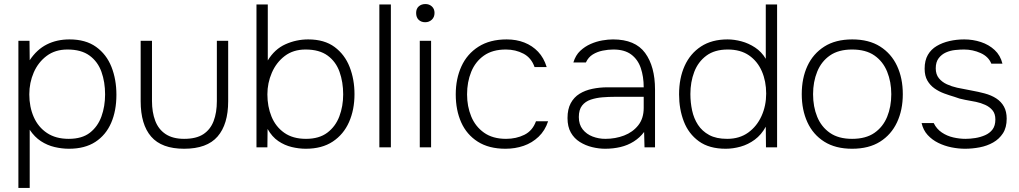

<svg xmlns="http://www.w3.org/2000/svg" viewBox="-20 -729 5044 950"><path d="M71 201V-527H126L127 -431Q162 -484 211.5 -509Q261 -534 324 -534Q404 -534 455.5 -497Q507 -460 531.5 -398Q556 -336 556 -260Q556 -181 530 -121Q504 -61 452 -27Q400 7 321 7Q286 7 250 -1.5Q214 -10 182.5 -30.5Q151 -51 127 -87V201ZM320 -42Q386 -42 425 -72.5Q464 -103 482 -153Q500 -203 500 -262Q500 -323 482 -373.5Q464 -424 423 -454Q382 -484 314 -484Q253 -484 211 -452.5Q169 -421 147 -370.5Q125 -320 125 -262Q125 -200 147 -150Q169 -100 212.5 -71Q256 -42 320 -42Z M891 7Q780 7 728 -53Q676 -113 676 -228V-527H732V-229Q732 -174 748 -131.5Q764 -89 799.5 -65.5Q835 -42 891 -42Q951 -42 986 -65Q1021 -88 1037 -130Q1053 -172 1053 -229V-527H1109V-228Q1109 -114 1056.5 -53.5Q1004 7 891 7Z M1493 7Q1459 7 1423.5 -1.5Q1388 -10 1357 -31Q1326 -52 1304 -91L1303 0H1249V-707H1305V-430Q1339 -486 1392.5 -510Q1446 -534 1505 -534Q1585 -534 1635.5 -496.5Q1686 -459 1710 -397.5Q1734 -336 1734 -263Q1734 -186 1707 -125Q1680 -64 1626.5 -28.5Q1573 7 1493 7ZM1494 -42Q1559 -42 1599.5 -72.5Q1640 -103 1659 -153Q1678 -203 1678 -262Q1678 -323 1660 -373.5Q1642 -424 1601 -454Q1560 -484 1492 -484Q1431 -484 1389 -452Q1347 -420 1325 -369Q1303 -318 1303 -262Q1303 -202 1323.5 -152Q1344 -102 1386.5 -72Q1429 -42 1494 -42Z M1857 0V-707H1914V0Z M2057 0V-527H2113V0ZM2084 -619Q2064 -619 2051.5 -631Q2039 -643 2039 -665Q2039 -686 2052 -697.5Q2065 -709 2085 -709Q2104 -709 2117 -697Q2130 -685 2130 -665Q2130 -644 2116.5 -631.5Q2103 -619 2084 -619Z M2481 7Q2399 7 2344 -28Q2289 -63 2262 -123.5Q2235 -184 2235 -262Q2235 -339 2263 -400.5Q2291 -462 2347.5 -498Q2404 -534 2487 -534Q2535 -534 2574.5 -518.5Q2614 -503 2642.5 -473Q2671 -443 2685 -397H2625Q2609 -443 2570 -463.5Q2531 -484 2483 -484Q2417 -484 2374.5 -454Q2332 -424 2311.5 -373.5Q2291 -323 2291 -262Q2291 -203 2311.5 -153Q2332 -103 2375 -72.5Q2418 -42 2484 -42Q2534 -42 2574.5 -62Q2615 -82 2632 -129H2692Q2677 -83 2645 -52.5Q2613 -22 2571 -7.5Q2529 7 2481 7Z M2974 7Q2943 7 2910 -1Q2877 -9 2849 -26.5Q2821 -44 2804.5 -73Q2788 -102 2788 -145Q2788 -189 2804 -218.5Q2820 -248 2847.5 -265Q2875 -282 2911 -289.5Q2947 -297 2985 -297H3165Q3165 -350 3150.5 -392.5Q3136 -435 3103 -459.5Q3070 -484 3015 -484Q2989 -484 2962 -478.5Q2935 -473 2913 -459.5Q2891 -446 2879 -420H2817Q2828 -456 2851 -477.5Q2874 -499 2902.5 -511.5Q2931 -524 2960 -529Q2989 -534 3013 -534Q3123 -534 3172 -467Q3221 -400 3221 -286V0H3169L3167 -76Q3146 -48 3116 -29Q3086 -10 3050 -1.5Q3014 7 2974 7ZM2975 -42Q3025 -42 3068 -58.5Q3111 -75 3138 -109Q3165 -143 3165 -195V-250H3023Q2992 -250 2961 -247.5Q2930 -245 2903 -236Q2876 -227 2860 -206.5Q2844 -186 2844 -150Q2844 -113 2863 -89Q2882 -65 2912 -53.5Q2942 -42 2975 -42Z M3571 7Q3489 7 3438 -30Q3387 -67 3363.5 -128Q3340 -189 3340 -262Q3340 -342 3367.5 -403Q3395 -464 3448.5 -499Q3502 -534 3580 -534Q3613 -534 3648.5 -524.5Q3684 -515 3716 -494Q3748 -473 3769 -438V-707H3825V0H3770L3769 -102Q3747 -62 3714.5 -38Q3682 -14 3644.5 -3.5Q3607 7 3571 7ZM3578 -42Q3639 -42 3682 -73Q3725 -104 3748 -155Q3771 -206 3771 -266Q3771 -327 3749.5 -376.5Q3728 -426 3686 -455Q3644 -484 3581 -484Q3516 -484 3475 -453.5Q3434 -423 3415 -373Q3396 -323 3396 -264Q3396 -222 3404.5 -182.5Q3413 -143 3433.5 -111.5Q3454 -80 3489 -61Q3524 -42 3578 -42Z M4196 7Q4114 7 4058.5 -28Q4003 -63 3975 -124Q3947 -185 3947 -263Q3947 -342 3975 -402.5Q4003 -463 4058.5 -498.5Q4114 -534 4197 -534Q4279 -534 4334.5 -499Q4390 -464 4418.5 -403Q4447 -342 4447 -263Q4447 -185 4418.5 -124Q4390 -63 4334.5 -28Q4279 7 4196 7ZM4196 -42Q4264 -42 4306.5 -71.5Q4349 -101 4369.5 -151Q4390 -201 4390 -263Q4390 -324 4369.5 -374.5Q4349 -425 4306.5 -454.5Q4264 -484 4196 -484Q4129 -484 4086.5 -454.5Q4044 -425 4023.5 -374.5Q4003 -324 4003 -263Q4003 -201 4023.5 -151Q4044 -101 4086.5 -71.5Q4129 -42 4196 -42Z M4755 7Q4722 7 4687.5 0Q4653 -7 4622.5 -22Q4592 -37 4570 -61Q4548 -85 4540 -120H4600Q4614 -91 4640 -73.5Q4666 -56 4697 -49Q4728 -42 4757 -42Q4780 -42 4805.5 -46Q4831 -50 4854 -60Q4877 -70 4891 -88.5Q4905 -107 4905 -138Q4905 -166 4891 -183Q4877 -200 4855 -210Q4833 -220 4809 -225Q4784 -230 4755.5 -235Q4727 -240 4702 -250Q4678 -257 4652 -266.5Q4626 -276 4604 -291.5Q4582 -307 4568.5 -330.5Q4555 -354 4555 -389Q4555 -430 4571 -457.5Q4587 -485 4615 -501.5Q4643 -518 4678 -526Q4713 -534 4751 -534Q4794 -534 4833.5 -521Q4873 -508 4901.5 -481.5Q4930 -455 4940 -414H4885Q4871 -449 4832 -466.5Q4793 -484 4750 -484Q4730 -484 4706 -481.5Q4682 -479 4660.5 -469.5Q4639 -460 4624.5 -441Q4610 -422 4610 -391Q4610 -361 4625.5 -342Q4641 -323 4665 -312Q4689 -301 4716 -295Q4749 -288 4785 -281.5Q4821 -275 4851 -267Q4885 -258 4909.5 -242Q4934 -226 4947.5 -201.5Q4961 -177 4961 -142Q4961 -98 4942.5 -69.5Q4924 -41 4894 -24Q4864 -7 4827.5 0Q4791 7 4755 7Z"/></svg>

Font: Onest ExtraLight
Style: Regular
Weight: 250
Designer: Dmitri Voloshin, Andrey Kudryavtsev
Foundry: Dmitri Voloshin, Andrey Kudryavtsev
Version: Version 1.000;gftools[0.9.33]